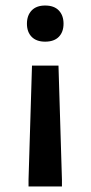

<svg xmlns="http://www.w3.org/2000/svg" viewBox="-20 -525 328 695"><path d="M191.7 -287.5 204.2 125V150H83.3V125L95.8 -287.5ZM143.3 -505Q175.8 -505 192.9 -487.1Q210 -469.2 210 -439.2Q210 -409.2 192.9 -391.7Q175.8 -374.2 143.3 -374.2Q111.7 -374.2 94.6 -391.7Q77.5 -409.2 77.5 -439.2Q77.5 -469.2 94.6 -487.1Q111.7 -505 143.3 -505Z"/></svg>

Font: Familjen Grotesk GF Medium
Style: Regular
Weight: 500
Designer: Anders Wikstroem, Jonas Baeckman, Matilda Gysing, Kristian Moeller
Foundry: Familjen STHLM AB
Version: Version 2.000; Beta; Release 4; Build 6